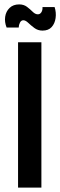

<svg xmlns="http://www.w3.org/2000/svg" viewBox="-20 -852 274 872"><path d="M62 0V-660H168V0ZM173 -713Q152 -713 136 -725Q120 -737 108 -748.5Q96 -760 86 -760Q76 -760 70.5 -749Q65 -738 65 -727H10Q0 -752 3.5 -776Q7 -800 23.5 -816Q40 -832 67 -832Q88 -832 102.5 -821Q117 -810 128.5 -798.5Q140 -787 152 -787Q162 -787 168 -796.5Q174 -806 173 -820H228Q236 -795 232.5 -770Q229 -745 214.5 -729Q200 -713 173 -713Z"/></svg>

Font: Bricolage Grotesque Condensed Medium
Style: Regular
Weight: 500
Width: 3
Designer: Mathieu Triay
Foundry: Atelier Triay
Version: Version 1.000;gftools[0.9.30]